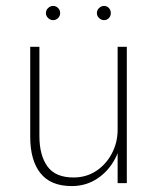

<svg xmlns="http://www.w3.org/2000/svg" viewBox="-20 -618 530 648"><path d="M377 0H408V-460H377ZM113 -159V-460H82V-156Q82 -77 116.5 -33.5Q151 10 222 10Q270 10 308 -15Q346 -40 368.5 -82.5Q391 -125 391 -180H377Q377 -137 357.5 -100Q338 -63 304.5 -41Q271 -19 228 -19Q167 -19 140 -56.5Q113 -94 113 -159ZM307 -574Q307 -564 314.5 -557Q322 -550 331 -550Q341 -550 347.5 -557Q354 -564 354 -574Q354 -584 347.5 -591Q341 -598 331 -598Q322 -598 314.5 -591Q307 -584 307 -574ZM135 -574Q135 -564 142.5 -557Q150 -550 159 -550Q169 -550 176 -557Q183 -564 183 -574Q183 -584 176 -591Q169 -598 159 -598Q150 -598 142.5 -591Q135 -584 135 -574Z"/></svg>

Font: Jost ExtraLight
Style: Regular
Weight: 250
Version: Version 3.710